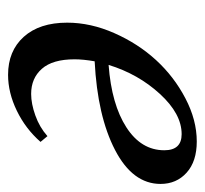

<svg xmlns="http://www.w3.org/2000/svg" viewBox="-36 -456 503 471"><g transform="rotate(90 215.5 -220.5)"><path d="M163.6 11.2Q105 11.2 70.3 -27.3Q35.6 -65.9 35.6 -133.8Q35.6 -191.4 61.3 -249.5Q86.9 -307.6 127.4 -351.8Q168 -396 221.2 -423.8Q274.4 -451.7 327.1 -451.7Q376 -451.7 403.6 -426.8Q431.2 -401.9 431.2 -362.8Q431.2 -294.4 347.9 -251.2Q264.6 -208 130.4 -201.2Q125.5 -173.3 125.5 -151.9Q125.5 -98.1 148.7 -71.8Q171.9 -45.4 210.4 -45.4Q234.4 -45.4 263.2 -55.7Q292 -65.9 314 -85.4L328.1 -68.4Q295.9 -31.7 251.7 -10.3Q207.5 11.2 163.6 11.2ZM309.1 -414.6Q259.3 -414.6 210.4 -361.3Q161.6 -308.1 139.2 -235.4Q236.3 -242.7 292.5 -279.1Q348.6 -315.4 348.6 -372.1Q348.6 -414.6 309.1 -414.6Z"/></g></svg>

Font: Elstob 10pt Medium
Style: Italic
Weight: 500
Italic angle: -20°
Designer: Peter S. Baker
Version: Version 1.015